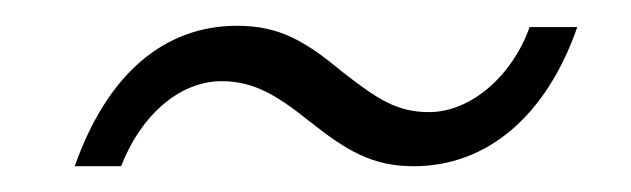

<svg xmlns="http://www.w3.org/2000/svg" viewBox="-20 -397 490 149"><path d="M74 -268C89 -307 119 -334 152 -334C177 -334 195 -323 220 -303C249 -280 269 -268 301 -268C358 -268 404 -307 428 -376H391C378 -339 346 -310 313 -310C288 -310 273 -320 246 -341C217 -365 197 -377 164 -377C107 -377 63 -339 38 -268Z"/></svg>

Font: Momo Neue ExtLt
Style: Italic
Weight: 200
Italic angle: -10°
Designer: Ninad Kale (Devanagari), Jonny Pinhorn (Latin)
Foundry: Indian Type Foundry
Version: 4.004